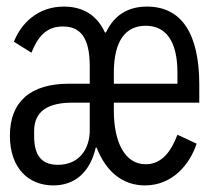

<svg xmlns="http://www.w3.org/2000/svg" viewBox="-20 -548 640 580"><path d="M141 12.1C203.1 12.1 251.1 -24.1 269.2 -101.9H272C300.1 -29.8 350.1 12.1 418 12.1C502.1 12.1 554 -52.9 573.9 -114L516 -141C498.9 -95.9 471.9 -51.8 420.1 -51.8C356.9 -51.8 323.9 -119 323.9 -213.1V-237.9H582V-291.9C582 -447.1 528.1 -528.1 424 -528.1C372.2 -528.1 327.1 -507.1 300.1 -449.9H296.9C274.1 -500 233 -528.1 172.9 -528.1C93 -528.1 43 -475.9 22 -421.9L74.9 -388.8C94.1 -436.1 119 -468 170.1 -468C220.9 -468 251.1 -437.1 251.1 -348V-295.1H187.9C73.2 -295.1 9.9 -241.8 9.9 -138.1C9.9 -40.1 66.1 12.1 141 12.1ZM83.1 -137.1V-152C83.1 -213.1 126.1 -237.9 198.9 -237.9H251.1V-154.1C251.1 -99.1 220.2 -50.1 154.8 -50.1C101.9 -50.1 83.1 -83.1 83.1 -137.1ZM323.9 -295.1V-328.8C323.9 -424 359 -470.2 420.1 -470.2C480.8 -470.2 516 -424 516 -328.8V-295.1Z"/></svg>

Font: Margiela Mono
Style: Regular
Weight: 400
Designer: Mike Abbink, Paul van der Laan, Pieter van Rosmalen
Foundry: Bold Monday
Version: Version 2.003 2021